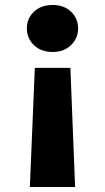

<svg xmlns="http://www.w3.org/2000/svg" viewBox="-20 -591 422 772"><path d="M100 161 120 -318H263L282 161ZM192 -571Q237 -571 265.5 -544Q294 -517 294 -477Q294 -437 265.5 -409.5Q237 -382 192 -382Q145 -382 116.5 -409.5Q88 -437 88 -477Q88 -517 116.5 -544Q145 -571 192 -571Z"/></svg>

Font: Parkinsans
Style: Bold
Weight: 700
Designer: Red Stone, Indian Type Foundry
Foundry: Indian Type Foundry
Version: Version 1.000